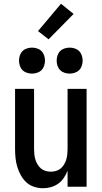

<svg xmlns="http://www.w3.org/2000/svg" viewBox="-20 -992 540 1020"><path d="M209 8Q185 8 161.5 0.5Q138 -7 120.5 -23Q103 -39 91 -60.5Q79 -82 72 -105Q65 -128 62.5 -152Q60 -176 60 -200V-520H161V-200Q161 -186 162.5 -172Q164 -158 168 -144.5Q172 -131 179.5 -118.5Q187 -106 197.5 -97Q208 -88 222 -84Q236 -80 250 -80Q264 -80 278 -84Q292 -88 302.5 -97Q313 -106 320.5 -118.5Q328 -131 332 -144.5Q336 -158 337.5 -172Q339 -186 339 -200V-520H440V0H339V-85Q331 -65 319 -47Q307 -29 289.5 -16.5Q272 -4 251 2Q230 8 209 8ZM350 -601Q336 -601 322.5 -605.5Q309 -610 299.5 -619.5Q290 -629 285.5 -642.5Q281 -656 281 -670Q281 -684 285.5 -697.5Q290 -711 299.5 -720.5Q309 -730 322.5 -734.5Q336 -739 350 -739Q364 -739 377.5 -734.5Q391 -730 400.5 -720.5Q410 -711 414.5 -697.5Q419 -684 419 -670Q419 -656 414.5 -642.5Q410 -629 400.5 -619.5Q391 -610 377.5 -605.5Q364 -601 350 -601ZM150 -601Q136 -601 122.5 -605.5Q109 -610 99.5 -619.5Q90 -629 85.5 -642.5Q81 -656 81 -670Q81 -684 85.5 -697.5Q90 -711 99.5 -720.5Q109 -730 122.5 -734.5Q136 -739 150 -739Q164 -739 177.5 -734.5Q191 -730 200.5 -720.5Q210 -711 214.5 -697.5Q219 -684 219 -670Q219 -656 214.5 -642.5Q210 -629 200.5 -619.5Q191 -610 177.5 -605.5Q164 -601 150 -601ZM238 -783 182 -827 304 -972 371 -918Z"/></svg>

Font: Iosevka SS18 Semibold
Style: Regular
Weight: 600
Monospace: yes
Designer: Belleve Invis
Foundry: Belleve Invis
Version: Version 25.1.1; ttfautohint (v1.8.4)